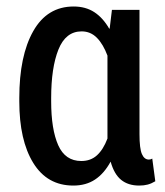

<svg xmlns="http://www.w3.org/2000/svg" viewBox="-20 -558 506 588"><path d="M407.2 -527.8V-147.5Q407.2 -103 414.6 -86.2Q421.9 -69.3 436 -69.3Q439 -69.3 441.4 -70.1Q443.8 -70.8 446.3 -72.3L455.6 -2.9Q443.4 4.4 432.1 7.3Q420.9 10.3 406.2 10.3Q372.6 10.3 351.1 -7.1Q329.6 -24.4 318.8 -63Q298.8 -26.4 271 -8.1Q243.2 10.3 204.6 10.3Q124.5 10.3 81.8 -59.1Q39.1 -128.4 39.1 -247.6V-257.8Q39.1 -387.2 81.8 -462.6Q124.5 -538.1 205.6 -538.1Q242.2 -538.1 268.8 -520.8Q295.4 -503.4 314.5 -470.2L315.9 -470.7L322.8 -527.8ZM136.7 -247.6Q136.7 -162.1 158.2 -113.5Q179.7 -64.9 229 -64.9Q257.8 -64.9 277.1 -82.5Q296.4 -100.1 309.1 -133.8V-147.5V-387.7Q295.9 -422.9 276.6 -442.4Q257.3 -461.9 230 -461.9Q181.2 -461.9 158.9 -406.2Q136.7 -350.6 136.7 -257.8Z"/></svg>

Font: Franco
Style: Regular
Weight: 400
Designer: Google
Version: Version 1.200311; 2013